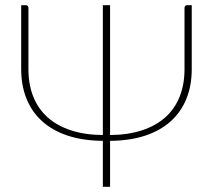

<svg xmlns="http://www.w3.org/2000/svg" viewBox="-20 -723 824 743"><path d="M722 -703V-455.5Q722 -391.5 701.2 -340.5Q680.5 -289.5 640.5 -253.5Q600.5 -217.5 541.5 -198Q482.5 -178.5 406 -178V0H378V-178Q301.5 -178.5 242.5 -198Q183.5 -217.5 143.5 -253.5Q103.5 -289.5 82.8 -340.5Q62 -391.5 62 -455.5V-703H79.5Q85 -703 87.5 -699.8Q90 -696.5 90 -692V-455.5Q90 -396 108.8 -349Q127.5 -302 164 -269.2Q200.5 -236.5 254.2 -218.8Q308 -201 378 -200.5V-703H406V-200.5Q476 -201 529.8 -218.8Q583.5 -236.5 620 -269.2Q656.5 -302 675.2 -349Q694 -396 694 -455.5V-692Q694 -696.5 696.5 -699.8Q699 -703 704.5 -703Z"/></svg>

Font: Lato 2
Style: Regular
Weight: 200
Designer: Lukasz Dziedzic with Adam Twardoch and Botio Nikoltchev
Foundry: tyPoland Lukasz Dziedzic
Version: Version 2.015; 2015-08-06; http://www.latofonts.com/